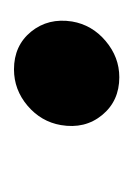

<svg xmlns="http://www.w3.org/2000/svg" viewBox="22 -586 191 276"><g transform="rotate(-90 118.0 -448.5)"><path d="M144.5 -373Q110.4 -373 90.1 -397.7Q69.8 -422.4 75.7 -457Q80.6 -485.4 103.5 -504.9Q126.5 -524.4 155.8 -524.4Q189.9 -524.4 210 -499.8Q230 -475.1 224.6 -440.9Q219.7 -412.1 196.5 -392.6Q173.3 -373 144.5 -373Z"/></g></svg>

Font: Inter Display SemiBold
Style: Italic
Weight: 600
Italic angle: -9.39999°
Designer: Rasmus Andersson
Foundry: rsms
Version: Version 4.000;git-a52131595